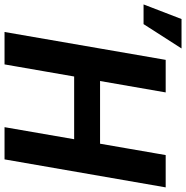

<svg xmlns="http://www.w3.org/2000/svg" viewBox="-69 -814 821 847"><g transform="rotate(90 341.5 -390.5)"><path d="M593.3 -421.4 573.2 -307.1H212.4L232.4 -421.4ZM325.7 -710.9 202.1 0H59.1L182.1 -710.9ZM744.6 -710.9 621.1 0H479L602.1 -710.9ZM-62.5 -613.3 2 -780.8H131.8L24.4 -613.3Z"/></g></svg>

Font: Roboto
Style: Bold Italic
Weight: 700
Italic angle: -12°
Designer: Christian Robertson
Foundry: Google
Version: Version 3.0